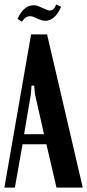

<svg xmlns="http://www.w3.org/2000/svg" viewBox="-28 -857 398 877"><path d="M114 -700H187L350 0H230L184 -198H75L40 0H-8ZM113 -426 82 -244H173L132 -426L128 -466H116ZM72 -758 52 -771Q81 -833 125 -833Q140 -833 154 -826L177 -816Q191 -809 200 -809Q218 -809 229 -837L251 -826Q223 -762 179 -762Q171 -762 163 -764.5Q155 -767 147 -770L127 -779Q118 -783 110 -783Q88 -783 72 -758Z"/></svg>

Font: Moniqa ExtBd Paragraph
Style: Regular
Weight: 800
Designer: Rajesh Rajput
Foundry: Rajesh Rajput
Version: Version 1.000